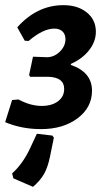

<svg xmlns="http://www.w3.org/2000/svg" viewBox="-27 -493 415 745"><path d="M132 8Q57 8 -7 -19L20 -105L45 -107Q91 -82 135 -82Q174 -82 198 -100Q222 -118 222 -148Q222 -193 161 -195H90L86 -202L101 -273L155 -271Q183 -271 205 -292.5Q227 -314 227 -341Q227 -360 215.5 -371Q204 -382 184 -382Q140 -382 84 -334L69 -335L40 -387Q117 -473 219 -473Q275 -473 310 -444.5Q345 -416 345 -370Q345 -332 319 -298.5Q293 -265 248 -245V-241Q330 -213 330 -141Q330 -76 274 -34Q218 8 132 8ZM101 232 25 199 20 180Q61 143 89 84L116 26L176 33L182 41L167 115Q158 158 143 183.5Q128 209 101 232Z"/></svg>

Font: Alegreya Sans SC
Style: Bold Italic
Weight: 700
Italic angle: -7°
Designer: Juan Pablo del Peral
Foundry: Huerta Tipografica
Version: Version 2.007